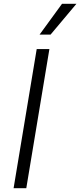

<svg xmlns="http://www.w3.org/2000/svg" viewBox="-20 -984 420 1004"><path d="M238.3 -727.3 117.5 0H51.1L171.9 -727.3ZM186.8 -802.9 304.3 -964.1H379.6L244.3 -802.9Z"/></svg>

Font: Karasuma Gothic
Style: Light Italic
Weight: 300
Italic angle: 9.39998°
Designer: Rasmus Andersson / Ryoko Nishizuka
Foundry: rsms
Version: Version 1.00